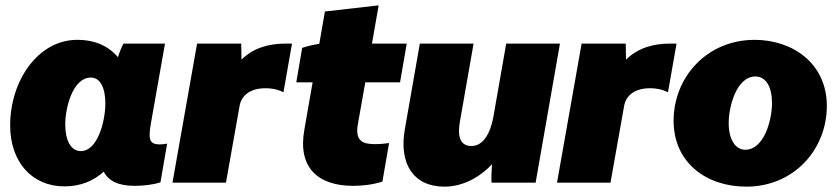

<svg xmlns="http://www.w3.org/2000/svg" viewBox="-20 -683 3132 718"><path d="M484 12C518 12 555 7 580 -1L605 -146C596 -144 587 -143 577 -143C539 -143 534 -162 544 -220L597 -520H442C435 -508 427 -488 421 -469C387 -510 336 -534 269 -534C122 -534 18 -381 18 -214C18 -78 99 14 221 14C282 14 330 -7 368 -41C386 -6 423 12 484 12ZM320 -393C355 -393 374 -354 374 -296C374 -234 347 -118 282 -118C245 -118 224 -158 224 -218C224 -280 252 -393 320 -393Z M625 0H825L876 -287C883 -329 922 -359 992 -352C1012 -350 1028 -344 1040 -338L1072 -520H1048C983 -520 927 -503 883 -460L882 -520H717Z M1301 12C1337 12 1377 7 1410 -4L1435 -148C1422 -146 1401 -144 1383 -144C1341 -144 1307 -152 1318 -217L1346 -375H1476L1501 -520H1371L1396 -663L1195 -640L1174 -519C1151 -516 1125 -509 1110 -504L1088 -375H1149L1118 -197C1093 -56 1169 12 1301 12Z M1642 15C1709 15 1772 -18 1820 -69C1818 -46 1817 -18 1818 0H1983L2074 -520H1873L1825 -246C1813 -180 1785 -137 1743 -137C1697 -137 1691 -179 1700 -229L1751 -520H1550L1494 -200C1471 -71 1526 15 1642 15Z M2063 0H2263L2314 -287C2321 -329 2360 -359 2430 -352C2450 -350 2466 -344 2478 -338L2510 -520H2486C2421 -520 2365 -503 2321 -460L2320 -520H2155Z M2771 15C2948 15 3072 -123 3072 -287C3072 -446 2944 -534 2802 -534C2625 -534 2499 -396 2499 -231C2499 -76 2620 15 2771 15ZM2767 -123C2729 -123 2705 -163 2705 -223C2705 -284 2734 -397 2805 -397C2845 -397 2867 -357 2867 -298C2867 -233 2837 -123 2767 -123Z"/></svg>

Font: Fixel Text 20240404 Black
Style: Italic
Weight: 900
Width: 4
Italic angle: -10°
Designer: AlfaBravo + MacPaw
Foundry: Kyrylo Tkachov, Marchela Mozhyna, Serhii Makarenko, Maria Weinstein, Zakhar Kryvoshyya
Version: Version 1.211;Glyphs 3.2 (3225)